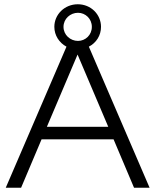

<svg xmlns="http://www.w3.org/2000/svg" viewBox="-20 -881 729 901"><path d="M79 0 175 -227H513L609 0H682L397 -662C432 -680 454 -715 454 -755C454 -813 407 -861 345 -861C283 -861 235 -813 235 -755C235 -715 258 -680 292 -662L7 0ZM346 -689C310 -689 278 -717 278 -755C278 -793 310 -821 346 -821C381 -821 411 -793 411 -755C411 -717 381 -689 346 -689ZM344 -625 488 -286H200Z"/></svg>

Font: Roundo
Style: Regular
Weight: 400
Designer: Shiva Nallaperumal
Foundry: Indian Type Foundry
Version: Version 2.000